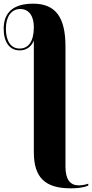

<svg xmlns="http://www.w3.org/2000/svg" viewBox="-101 -784 500 1044"><path d="M283 240C313 240 349 238 379 225V215C360 221 343 224 328 224C281 224 255 193 255 122V-531C255 -692 200 -764 79 -764C-32 -764 -81 -713 -81 -628C-81 -555 -49 -510 6 -510C46 -510 70 -533 83 -563V44C83 181 144 240 283 240ZM6 -520C-42 -520 -69 -561 -69 -628C-69 -694 -39 -735 9 -735C57 -735 83 -696 83 -637C83 -559 54 -520 6 -520Z"/></svg>

Font: Noto Serif Display Condensed Black
Style: Regular
Weight: 900
Width: 3
Designer: Monotype Design Team
Foundry: Monotype Imaging Inc.
Version: Version 2.009